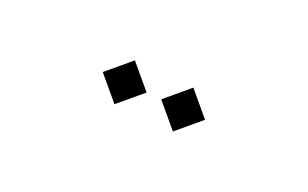

<svg xmlns="http://www.w3.org/2000/svg" viewBox="-37 -911 675 421"><g transform="rotate(-20 300.0 -700.5)"><path d="M214 -788Q213 -788 213 -788Q213 -788 213 -787V-714Q213 -713 213 -713Q213 -713 214 -713H287Q288 -713 288 -713Q288 -713 288 -714V-787Q288 -788 288 -788Q288 -788 287 -788ZM314 -688Q313 -688 313 -688Q313 -688 313 -687V-614Q313 -613 313 -613Q313 -613 314 -613H387Q388 -613 388 -613Q388 -613 388 -614V-687Q388 -688 388 -688Q388 -688 387 -688Z"/></g></svg>

Font: Doto Black
Style: Bold
Weight: 700
Monospace: yes
Version: Version 1.000